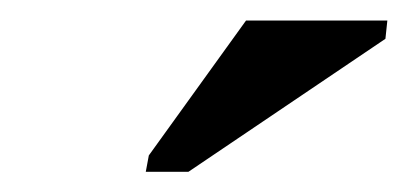

<svg xmlns="http://www.w3.org/2000/svg" viewBox="-20 -715 401 189"><path d="M123.5 -545.9 126.5 -562 222.2 -694.8H361.3L359.4 -676.8L165.5 -545.9Z"/></svg>

Font: Tinos
Style: Bold Italic
Weight: 700
Italic angle: -16.333°
Designer: Steve Matteson
Foundry: Monotype Imaging Inc.
Version: Version 1.23